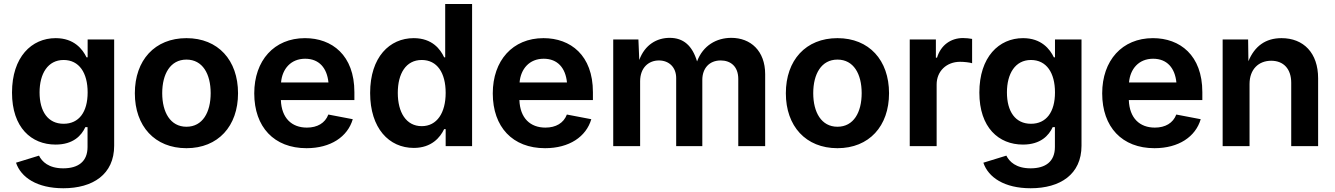

<svg xmlns="http://www.w3.org/2000/svg" viewBox="-20 -748 6833 983"><path d="M304.2 215.8C455.1 215.8 564.5 145 564.5 -2V-545.9H428.7V-454.6H422.9C402.8 -496.1 359.4 -552.7 265.1 -552.7C141.6 -552.7 41.5 -456.1 41.5 -273.9C41.5 -94.7 140.6 -7.8 264.6 -7.8C355.5 -7.8 397.5 -54.7 417 -97.2H428.2V4.4C428.2 79.6 379.9 113.8 303.7 113.8C228.5 113.8 194.8 79.1 179.7 48.8L62 85C87.4 160.6 169.9 215.8 304.2 215.8ZM305.7 -114.3C225.6 -114.3 182.6 -177.2 182.6 -274.9C182.6 -371.1 225.1 -440.9 305.7 -440.9C385.3 -440.9 428.7 -375 428.7 -274.9C428.7 -174.3 384.3 -114.3 305.7 -114.3Z M934.6 10.7C1096.7 10.7 1198.7 -102.1 1198.7 -270.5C1198.7 -439.9 1096.7 -552.7 934.6 -552.7C772.5 -552.7 670.4 -439.9 670.4 -270.5C670.4 -102.1 772.5 10.7 934.6 10.7ZM934.6 -99.1C852.1 -99.1 810.5 -173.3 810.5 -271C810.5 -369.1 852.1 -442.9 934.6 -442.9C1017.6 -442.9 1058.6 -369.1 1058.6 -271C1058.6 -173.3 1017.6 -99.1 934.6 -99.1Z M1549.3 10.7C1673.3 10.7 1759.8 -47.9 1786.1 -137.7L1661.1 -161.6C1644.5 -117.7 1604.5 -94.7 1551.3 -94.7C1473.6 -94.7 1421.4 -143.1 1418 -235.8H1794.4V-276.4C1794.4 -465.3 1679.7 -552.7 1541.5 -552.7C1383.3 -552.7 1281.7 -438 1281.7 -270C1281.7 -97.7 1383.3 10.7 1549.3 10.7ZM1418.9 -325.7C1424.8 -395 1468.8 -447.3 1542.5 -447.3C1613.8 -447.3 1654.3 -399.9 1661.6 -325.7Z M2098.6 9.3C2189.9 9.3 2233.9 -44.9 2253.9 -86.9H2261.7V0H2397V-727.5H2259.3V-454.6H2253.9C2234.9 -495.6 2192.9 -552.7 2098.1 -552.7C1975.1 -552.7 1875 -456.1 1875 -272C1875 -91.3 1971.7 9.3 2098.6 9.3ZM2139.2 -102.1C2059.1 -102.1 2016.6 -173.3 2016.6 -272.5C2016.6 -371.1 2058.1 -440.9 2139.2 -440.9C2218.3 -440.9 2261.7 -375 2261.7 -272.5C2261.7 -170.4 2217.3 -102.1 2139.2 -102.1Z M2770.5 10.7C2894.5 10.7 2981 -47.9 3007.3 -137.7L2882.3 -161.6C2865.7 -117.7 2825.7 -94.7 2772.5 -94.7C2694.8 -94.7 2642.6 -143.1 2639.2 -235.8H3015.6V-276.4C3015.6 -465.3 2900.9 -552.7 2762.7 -552.7C2604.5 -552.7 2502.9 -438 2502.9 -270C2502.9 -97.7 2604.5 10.7 2770.5 10.7ZM2640.1 -325.7C2646 -395 2689.9 -447.3 2763.7 -447.3C2835 -447.3 2875.5 -399.9 2882.8 -325.7Z M3119.6 0H3257.3V-332C3257.3 -400.9 3300.3 -438.5 3353.5 -438.5C3405.3 -438.5 3441.9 -403.3 3441.9 -348.6V0H3575.7V-338.9C3575.7 -397.9 3611.3 -438.5 3669.9 -438.5C3720.2 -438.5 3759.8 -408.2 3759.8 -343.8V0H3897.5V-368.2C3897.5 -487.8 3822.8 -554.2 3724.1 -554.2C3648.4 -554.2 3579.1 -515.1 3548.8 -433.6C3524.4 -514.6 3479 -554.2 3408.7 -554.2C3343.3 -554.2 3281.7 -519.5 3252.9 -440.9L3248.5 -545.9H3119.6Z M4267.6 10.7C4429.7 10.7 4531.7 -102.1 4531.7 -270.5C4531.7 -439.9 4429.7 -552.7 4267.6 -552.7C4105.5 -552.7 4003.4 -439.9 4003.4 -270.5C4003.4 -102.1 4105.5 10.7 4267.6 10.7ZM4267.6 -99.1C4185.1 -99.1 4143.6 -173.3 4143.6 -271C4143.6 -369.1 4185.1 -442.9 4267.6 -442.9C4350.6 -442.9 4391.6 -369.1 4391.6 -271C4391.6 -173.3 4350.6 -99.1 4267.6 -99.1Z M4637.7 0H4775.4V-315.4C4775.4 -383.8 4826.2 -431.6 4895.5 -431.6C4917.5 -431.6 4945.3 -428.2 4957 -424.3V-548.8C4944.3 -551.3 4924.8 -553.2 4910.2 -553.2C4848.6 -553.2 4796.9 -517.6 4777.3 -452.6H4771.5V-545.9H4637.7Z M5256.8 215.8C5407.7 215.8 5517.1 145 5517.1 -2V-545.9H5381.3V-454.6H5375.5C5355.5 -496.1 5312 -552.7 5217.8 -552.7C5094.2 -552.7 4994.1 -456.1 4994.1 -273.9C4994.1 -94.7 5093.3 -7.8 5217.3 -7.8C5308.1 -7.8 5350.1 -54.7 5369.6 -97.2H5380.9V4.4C5380.9 79.6 5332.5 113.8 5256.3 113.8C5181.2 113.8 5147.5 79.1 5132.3 48.8L5014.6 85C5040 160.6 5122.6 215.8 5256.8 215.8ZM5258.3 -114.3C5178.2 -114.3 5135.3 -177.2 5135.3 -274.9C5135.3 -371.1 5177.7 -440.9 5258.3 -440.9C5337.9 -440.9 5381.3 -375 5381.3 -274.9C5381.3 -174.3 5336.9 -114.3 5258.3 -114.3Z M5890.6 10.7C6014.6 10.7 6101.1 -47.9 6127.4 -137.7L6002.4 -161.6C5985.8 -117.7 5945.8 -94.7 5892.6 -94.7C5814.9 -94.7 5762.7 -143.1 5759.3 -235.8H6135.7V-276.4C6135.7 -465.3 6021 -552.7 5882.8 -552.7C5724.6 -552.7 5623 -438 5623 -270C5623 -97.7 5724.6 10.7 5890.6 10.7ZM5760.3 -325.7C5766.1 -395 5810.1 -447.3 5883.8 -447.3C5955.1 -447.3 5995.6 -399.9 6002.9 -325.7Z M6377.4 -317.9C6377.4 -393.1 6423.8 -437 6488.3 -437C6552.2 -437 6590.8 -394.5 6590.8 -324.2V0H6728.5V-347.2C6728.5 -476.6 6654.3 -552.7 6541 -552.7C6459 -552.7 6403.3 -511.2 6371.6 -434.6L6370.1 -545.9H6239.7V0H6377.4Z"/></svg>

Font: Raveo SemiBold
Style: Regular
Weight: 600
Designer: Jakub Foglar, Rasmus Andersson (Inter)
Foundry: Jakubfoglar.com
Version: Version 1.100;Glyphs 3.2.3 (3260)